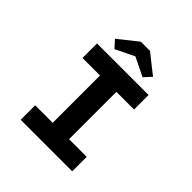

<svg xmlns="http://www.w3.org/2000/svg" viewBox="-237 -1077 1245 1245"><g transform="rotate(45 385.5 -454.5)"><path d="M149 0V-133H310V-567H149V-700H622V-567H460V-133H622V0ZM255 -754 210 -804 342 -909H426L559 -804L513 -754L370 -824H399Z"/></g></svg>

Font: Lexend Mega SemiBold
Style: Regular
Weight: 600
Designer: Bonnie Shaver-Troup, Thomas Jockin
Foundry: Lexend
Version: Version 1.007